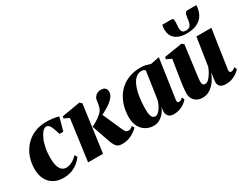

<svg xmlns="http://www.w3.org/2000/svg" viewBox="-80 -1276 2292 1797"><g transform="rotate(-30 1066.0 -377.5)"><path d="M208 11.5Q119 11.5 65.5 -42.8Q12 -97 11.5 -198.5Q11.5 -259 31.2 -317.5Q51 -376 90.5 -422.8Q130 -469.5 189.5 -497.2Q249 -525 328 -525Q357.5 -525 394.8 -520.8Q432 -516.5 458.5 -507.5L420 -364.5H378.5Q365.5 -408.5 355 -435.2Q344.5 -462 332.5 -474.5Q320.5 -487 304.5 -487Q285.5 -487 265.8 -466.8Q246 -446.5 229 -409.5Q212 -372.5 201.5 -321.2Q191 -270 191.5 -208.5Q192 -151.5 203.8 -118.8Q215.5 -86 235 -72.2Q254.5 -58.5 278.5 -58.5Q302.5 -58.5 326.2 -68.8Q350 -79 369.5 -94Q389 -109 400 -123L416.5 -95.5Q400 -71.5 371.8 -46.8Q343.5 -22 303 -5.2Q262.5 11.5 208 11.5Z M477 0 537.5 -446 483.5 -470.5 487.5 -492 685 -525.5 707.5 -507 638.5 0ZM838.5 11Q813.5 11 796.5 1.5Q779.5 -8 767.5 -28.8Q755.5 -49.5 743.5 -83.5L680 -268Q701 -278 719.2 -288.2Q737.5 -298.5 754.2 -310.2Q771 -322 787 -336.5Q816.5 -361.5 825.2 -394Q834 -426.5 836 -451.5Q838 -477 849.5 -494.5Q861 -512 878.5 -520.8Q896 -529.5 915 -529.5Q951.5 -529.5 965.2 -513.8Q979 -498 979 -478.5Q979 -448 962.2 -424.5Q945.5 -401 922 -383.5Q908.5 -372 884.8 -357.2Q861 -342.5 832 -327.2Q803 -312 773.2 -298.8Q743.5 -285.5 718 -276.5L810 -330.5L904.5 -117Q917 -89 927.2 -78.5Q937.5 -68 953.5 -68Q963.5 -68 976.5 -73.2Q989.5 -78.5 1001.5 -90.5L1016 -65.5Q1003.5 -52 979.5 -34Q955.5 -16 920.2 -2.5Q885 11 838.5 11Z M1480.5 -96Q1478.5 -77.5 1483 -71.2Q1487.5 -65 1496.5 -65Q1507 -65 1517.5 -69.8Q1528 -74.5 1540.5 -87.5L1553 -60.5Q1539.5 -43.5 1517.2 -27Q1495 -10.5 1465.2 0.2Q1435.5 11 1399 11Q1356 11 1339.5 -13Q1323 -37 1326 -66L1331.5 -106Q1322 -80 1301.2 -53Q1280.5 -26 1250.8 -7.5Q1221 11 1183 11Q1139 11 1101.2 -9.8Q1063.5 -30.5 1040.5 -71.8Q1017.5 -113 1017.5 -174.5Q1017.5 -231 1030.8 -282.8Q1044 -334.5 1070.2 -378.5Q1096.5 -422.5 1135.8 -455Q1175 -487.5 1227.2 -505.8Q1279.5 -524 1344 -524Q1375 -524 1401 -517.8Q1427 -511.5 1449 -503.5L1542.5 -522ZM1375.5 -473Q1372.5 -479.5 1363.5 -485.8Q1354.5 -492 1338.5 -492Q1302 -492 1276.5 -470.5Q1251 -449 1234 -413Q1217 -377 1207.5 -333Q1198 -289 1194.2 -243.5Q1190.5 -198 1190.5 -158.5Q1190.5 -117.5 1197.2 -95.8Q1204 -74 1215.2 -66Q1226.5 -58 1239 -58Q1252 -58 1265.2 -67.5Q1278.5 -77 1291.2 -94Q1304 -111 1314.8 -133.2Q1325.5 -155.5 1332 -180.5Z M1710.5 12.5Q1675 12.5 1649.5 -2Q1624 -16.5 1610.2 -41.5Q1596.5 -66.5 1596.5 -97.5Q1596.5 -113.5 1598.2 -133.5Q1600 -153.5 1602.5 -175.8Q1605 -198 1608.5 -220.2Q1612 -242.5 1615 -262.5L1644 -446L1590 -472L1593.5 -494L1788.5 -525.5L1810.5 -507.5L1781.5 -286Q1778.5 -265 1775.5 -241Q1772.5 -217 1769.8 -194.8Q1767 -172.5 1765.2 -156Q1763.5 -139.5 1763.5 -132.5Q1763.5 -118 1766 -108.2Q1768.5 -98.5 1775 -93Q1781.5 -87.5 1794 -87.5Q1814.5 -87.5 1834.2 -107.2Q1854 -127 1870.8 -156Q1887.5 -185 1898 -212.5L1944 -514H2105.5L2043.5 -94.5Q2041.5 -78.5 2048.2 -71.8Q2055 -65 2062.5 -65Q2072 -65 2083.5 -70.5Q2095 -76 2106.5 -87.5L2119.5 -60.5Q2105 -42.5 2081.5 -26Q2058 -9.5 2028.2 0.8Q1998.5 11 1965 11Q1924 11 1904.2 -5.2Q1884.5 -21.5 1883.5 -51Q1883.5 -56.5 1884.5 -67.2Q1885.5 -78 1887.5 -91.5Q1889.5 -105 1891.8 -120.2Q1894 -135.5 1896 -149.5H1894Q1883 -120 1865.8 -91.2Q1848.5 -62.5 1825.5 -39Q1802.5 -15.5 1773.8 -1.5Q1745 12.5 1710.5 12.5ZM1820 -768.5Q1838.5 -768.5 1841.5 -754Q1844.5 -739.5 1842.5 -714Q1842 -708.5 1841.5 -699Q1841 -689.5 1840.5 -684.5Q1837.5 -646.5 1847.5 -628.5Q1857.5 -610.5 1888.5 -610.5Q1914 -610.5 1927.8 -621.2Q1941.5 -632 1948 -654.5Q1954.5 -677 1958.5 -711.5Q1961.5 -737.5 1969 -753Q1976.5 -768.5 1995 -768.5H2089Q2089.5 -762.5 2089.2 -756.5Q2089 -750.5 2088 -744Q2078.5 -665.5 2025.5 -624Q1972.5 -582.5 1883.5 -582.5Q1826 -582.5 1787.5 -600.8Q1749 -619 1731 -654Q1713 -689 1717.5 -739.5Q1718.5 -747 1719.5 -754.2Q1720.5 -761.5 1722.5 -768.5Z"/></g></svg>

Font: Merriweather 120pt Black
Style: Italic
Weight: 900
Italic angle: -7.8°
Version: Version 2.101